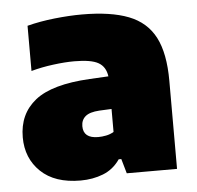

<svg xmlns="http://www.w3.org/2000/svg" viewBox="-45 -605 679 662"><g transform="rotate(-5 294.0 -274.0)"><path d="M208 11Q119 11 70.5 -35.5Q22 -82 22 -154.5Q22 -235.5 80.2 -281.8Q138.5 -328 269.5 -335L334.5 -338.5Q330 -372 305 -386.2Q280 -400.5 221.5 -400.5Q189.5 -400.5 148.8 -395.2Q108 -390 72 -380V-536.5Q116.5 -548 167.5 -553.5Q218.5 -559 262 -559Q361.5 -559 423.2 -535Q485 -511 513.8 -455.5Q542.5 -400 542.5 -305V0H368.5L354 -50.5H345Q322 -17 286.2 -3Q250.5 11 208 11ZM230 -175Q230 -133 281.5 -133Q294.5 -133 308.8 -135.8Q323 -138.5 335.5 -146V-225.5L293 -223.5Q259.5 -221.5 244.8 -209Q230 -196.5 230 -175Z"/></g></svg>

Font: Encode Sans Black
Style: Regular
Weight: 900
Designer: Multiple Designers
Foundry: Impallari Type
Version: Version 3.002; ttfautohint (v1.8.3) -l 8 -r 50 -G 200 -x 14 